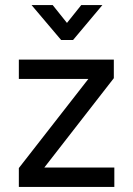

<svg xmlns="http://www.w3.org/2000/svg" viewBox="-20 -735 523 754"><path d="M54 -1V-75L327 -425H54V-501H427V-428L154 -77H429V-1ZM220 -578 104 -715H187L271 -610H215L299 -715H382L267 -578Z"/></svg>

Font: Inclusive Sans
Style: Regular
Weight: 400
Designer: Olivia King
Foundry: Olivia King
Version: Version 2.004